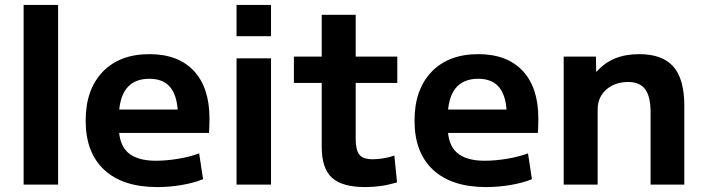

<svg xmlns="http://www.w3.org/2000/svg" viewBox="-20 -750 2856 780"><path d="M76 0V-730H216V0Z M619 10Q479 10 403.5 -60Q328 -130 328 -260Q328 -386 397 -458Q466 -530 587 -530Q704 -530 767.5 -462Q831 -394 831 -269Q831 -255 830.5 -237Q830 -219 829 -210H405V-305H722L703 -276Q703 -354 674.5 -392Q646 -430 587 -430Q525 -430 494 -390.5Q463 -351 463 -273V-233Q463 -163 500 -130Q537 -97 613 -97Q656 -97 704 -105Q752 -113 789 -127L805 -22Q768 -7 718.5 1.5Q669 10 619 10Z M941 -603V-730H1081V-603ZM941 0V-513H1081V0Z M1464 10Q1370 10 1328.5 -28Q1287 -66 1287 -153V-413H1174V-520H1287V-690H1425V-520H1594V-413H1425V-187Q1425 -140 1440 -121.5Q1455 -103 1494 -103Q1515 -103 1538.5 -107Q1562 -111 1582 -118L1593 -9Q1559 1 1528 5.5Q1497 10 1464 10Z M1955 10Q1815 10 1739.5 -60Q1664 -130 1664 -260Q1664 -386 1733 -458Q1802 -530 1923 -530Q2040 -530 2103.5 -462Q2167 -394 2167 -269Q2167 -255 2166.5 -237Q2166 -219 2165 -210H1741V-305H2058L2039 -276Q2039 -354 2010.5 -392Q1982 -430 1923 -430Q1861 -430 1830 -390.5Q1799 -351 1799 -273V-233Q1799 -163 1836 -130Q1873 -97 1949 -97Q1992 -97 2040 -105Q2088 -113 2125 -127L2141 -22Q2104 -7 2054.5 1.5Q2005 10 1955 10Z M2270 0V-520H2401L2402 -459H2404Q2436 -495 2478.5 -512.5Q2521 -530 2577 -530Q2671 -530 2715.5 -479.5Q2760 -429 2760 -320V0H2623V-293Q2623 -358 2601 -387.5Q2579 -417 2531 -417Q2495 -417 2467 -402.5Q2439 -388 2423.5 -363.5Q2408 -339 2408 -306V0Z"/></svg>

Font: M PLUS 1
Style: Bold
Weight: 700
Designer: Coji Morishita
Foundry: UNDERFOREST DESIGN
Version: Version 1.001